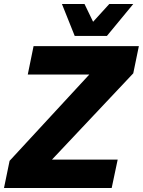

<svg xmlns="http://www.w3.org/2000/svg" viewBox="-49 -941 715 961"><path d="M325 -761H486L618 -921H498L417 -832L374 -921H261ZM-29 0H510L540 -142H211L618 -574L646 -710H119L90 -568H398L-1 -136Z"/></svg>

Font: Geist ExtraBold
Style: Italic
Weight: 800
Italic angle: -12°
Designer: Basement.studio, Andrés Briganti, Mateo Zaragoza
Foundry: Basement.studio, Vercel, Andrés Briganti, Guido Ferreyra, Mateo Zaragoza
Version: Version 1.500